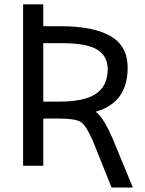

<svg xmlns="http://www.w3.org/2000/svg" viewBox="-20 -752 659 873"><path d="M176.8 -555.7V-290H249Q366.2 -290 418 -326.7Q469.7 -363.3 469.7 -437.5Q469.7 -497.1 421.9 -526.4Q374 -555.7 261.7 -555.7ZM85 2V-732.4H176.8V-632.8H255.9Q404.3 -632.8 482.4 -587.9Q560.5 -543 560.5 -444.3Q560.5 -285.2 415 -244.1Q452.1 -216.8 493.2 -119.1L584 100.6H487.3L402.3 -111.3Q372.1 -180.7 348.1 -196.8Q324.2 -212.9 249 -212.9H176.8V2Z"/></svg>

Font: Gen Shin Gothic Regular
Style: Regular
Weight: 400
Designer: [Source Han Sans]
Ryoko NISHIZUKA  (kana & ideographs); Paul D. Hunt (Latin, Greek & Cyrillic); Wenlong ZHANG  (bopomofo
Version: Version 1.002.20150607